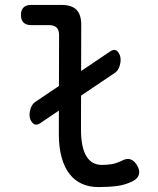

<svg xmlns="http://www.w3.org/2000/svg" viewBox="-20 -750 640 780"><path d="M144 -250Q125 -237 112.5 -250.5Q100 -264 100 -283Q100 -297 105.5 -312Q111 -327 122 -335L426 -540Q446 -554 458 -540.5Q470 -527 470 -507Q470 -493 464.5 -478Q459 -463 448 -455ZM309 -224Q309 -152 330.5 -116Q352 -80 394 -80Q414 -80 433 -83Q452 -86 475 -97Q495 -108 510.5 -102.5Q526 -97 537 -78Q549 -58 544.5 -41.5Q540 -25 521 -15Q491 1 456 5.5Q421 10 379 10Q343 10 313.5 -3Q284 -16 263 -42.5Q242 -69 230.5 -110Q219 -151 219 -207L220 -608Q220 -628 210 -638Q200 -648 180 -648H106Q86 -648 75.5 -658.5Q65 -669 65 -689Q65 -709 75.5 -719.5Q86 -730 106 -730H230Q271 -730 290.5 -710.5Q310 -691 310 -650Z"/></svg>

Font: Maple Mono
Style: Regular
Weight: 400
Monospace: yes
Designer: subframe7536
Version: Version 7.300